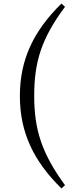

<svg xmlns="http://www.w3.org/2000/svg" viewBox="-20 -841 414 1072"><path d="M171 -305C171 -492 209 -623 343 -803L323 -821C167 -668 91 -508 91 -305C91 -102 167 58 323 211L343 193C213 15 171 -118 171 -305Z"/></svg>

Font: Source Han Serif CN Medium
Style: Regular
Weight: 500
Designer: Ryoko NISHIZUKA 西塚涼子 (kana & ideographs); Frank Grießhammer (Latin, Greek & Cyrillic); Wenlong ZHANG 张文龙 (bopomofo); San
Foundry: Adobe
Version: Version 2.002;hotconv 1.1.0;makeotfexe 2.6.0